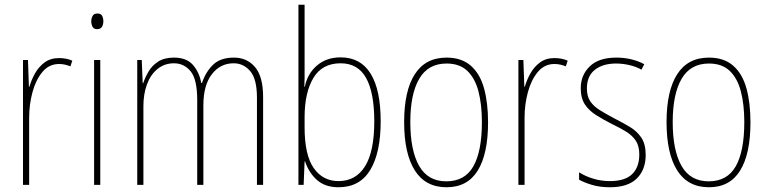

<svg xmlns="http://www.w3.org/2000/svg" viewBox="-20 -780 3237 810"><path d="M229 -535Q243 -535 257.5 -532.5Q272 -530 285 -524L277 -500Q268 -504 255.5 -507Q243 -510 229 -510Q187 -510 159 -476.5Q131 -443 117 -391Q103 -339 103 -283V0H77V-527H98L102 -414H104Q112 -442 127.5 -470Q143 -498 168 -516.5Q193 -535 229 -535Z M391 -723Q406 -723 411 -713Q416 -703 416 -691Q416 -676 410 -666.5Q404 -657 390 -657Q376 -657 370.5 -667Q365 -677 365 -690Q365 -702 370.5 -712.5Q376 -723 391 -723ZM403 -527V0H377V-527Z M967 -537Q1022 -537 1056 -497Q1090 -457 1090 -370V0H1064V-368Q1064 -447 1035.5 -480Q1007 -513 966 -513Q909 -513 873.5 -466.5Q838 -420 838 -336V0H812V-357Q812 -446 784 -479.5Q756 -513 714 -513Q674 -513 644.5 -489Q615 -465 600 -424Q585 -383 585 -333V0H559V-527H578L582 -429H584Q592 -453 606.5 -478Q621 -503 647 -520Q673 -537 714 -537Q767 -537 794 -506Q821 -475 829 -430H832Q848 -477 879 -507Q910 -537 967 -537Z M1265 -494Q1265 -475 1265 -453Q1265 -431 1264 -414H1266Q1277 -469 1317 -503.5Q1357 -538 1417 -538Q1501 -538 1543.5 -469.5Q1586 -401 1586 -268Q1586 -136 1542 -63Q1498 10 1408 10Q1352 10 1317.5 -20.5Q1283 -51 1267 -99H1265L1261 0H1239V-760H1265ZM1417 -513Q1339 -513 1302 -451Q1265 -389 1265 -285V-243Q1265 -126 1303.5 -71Q1342 -16 1408 -16Q1481 -16 1520 -78.5Q1559 -141 1559 -268Q1559 -389 1524.5 -451Q1490 -513 1417 -513Z M2039 -264Q2039 -131 1995.5 -60.5Q1952 10 1864 10Q1775 10 1730 -61Q1685 -132 1685 -265Q1685 -397 1730 -467Q1775 -537 1864 -537Q1927 -537 1966 -503Q2005 -469 2022 -407.5Q2039 -346 2039 -264ZM1711 -265Q1711 -146 1748 -80.5Q1785 -15 1863 -15Q1941 -15 1977 -78.5Q2013 -142 2013 -265Q2013 -339 1998.5 -394.5Q1984 -450 1951.5 -481Q1919 -512 1864 -512Q1786 -512 1748.5 -447.5Q1711 -383 1711 -265Z M2319 -535Q2333 -535 2347.5 -532.5Q2362 -530 2375 -524L2367 -500Q2358 -504 2345.5 -507Q2333 -510 2319 -510Q2277 -510 2249 -476.5Q2221 -443 2207 -391Q2193 -339 2193 -283V0H2167V-527H2188L2192 -414H2194Q2202 -442 2217.5 -470Q2233 -498 2258 -516.5Q2283 -535 2319 -535Z M2704 -126Q2704 -64 2666.5 -27Q2629 10 2553 10Q2511 10 2477.5 0Q2444 -10 2423 -22V-53Q2450 -36 2483.5 -26Q2517 -16 2553 -16Q2617 -16 2647 -45.5Q2677 -75 2677 -128Q2677 -164 2662.5 -186Q2648 -208 2622.5 -224Q2597 -240 2563 -256Q2526 -275 2495.5 -294Q2465 -313 2447.5 -339.5Q2430 -366 2430 -408Q2430 -463 2468 -500Q2506 -537 2580 -537Q2614 -537 2644.5 -529.5Q2675 -522 2698 -509L2686 -486Q2666 -498 2637 -505Q2608 -512 2579 -512Q2523 -512 2489.5 -485.5Q2456 -459 2456 -407Q2456 -374 2470 -353Q2484 -332 2509.5 -316Q2535 -300 2569 -282Q2606 -263 2636.5 -245Q2667 -227 2685.5 -199.5Q2704 -172 2704 -126Z M3146 -264Q3146 -131 3102.5 -60.5Q3059 10 2971 10Q2882 10 2837 -61Q2792 -132 2792 -265Q2792 -397 2837 -467Q2882 -537 2971 -537Q3034 -537 3073 -503Q3112 -469 3129 -407.5Q3146 -346 3146 -264ZM2818 -265Q2818 -146 2855 -80.5Q2892 -15 2970 -15Q3048 -15 3084 -78.5Q3120 -142 3120 -265Q3120 -339 3105.5 -394.5Q3091 -450 3058.5 -481Q3026 -512 2971 -512Q2893 -512 2855.5 -447.5Q2818 -383 2818 -265Z"/></svg>

Font: Noto Sans Telugu Condensed Thin
Style: Regular
Weight: 100
Width: 3
Designer: Jelle Bosma - Monotype Design Team
Foundry: Monotype Imaging Inc.
Version: Version 2.005; ttfautohint (v1.8.4.7-5d5b)